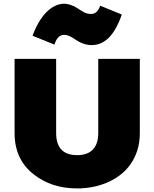

<svg xmlns="http://www.w3.org/2000/svg" viewBox="-20 -1007 838 1042"><path d="M327.6 -817.9Q316.4 -817.9 308.1 -813.2Q299.8 -808.6 293.5 -801Q287.1 -793.5 282.7 -783.9Q278.3 -774.4 274.9 -765.1L156.7 -813Q171.9 -854.5 190.9 -886.7Q210 -918.9 232.2 -941.2Q254.4 -963.4 278.8 -975.1Q303.2 -986.8 328.6 -986.8Q343.8 -986.8 359.1 -981.7Q374.5 -976.6 382.8 -972.7L405.8 -959Q406.7 -958 409.2 -956.5Q411.6 -955.1 415 -952.6L436 -940.4Q444.8 -936 453.9 -933.6Q462.9 -931.2 474.1 -931.2Q508.3 -931.2 523.9 -976.1L641.1 -928.2Q610.8 -841.8 570.1 -802Q529.3 -762.2 478 -762.2Q459 -762.2 444.1 -766.4Q429.2 -770.5 416.5 -776.6Q403.8 -782.7 393.1 -790Q382.3 -797.4 371.8 -803.5Q361.3 -809.6 350.6 -813.7Q339.8 -817.9 327.6 -817.9ZM398.9 -165Q455.1 -165 484.1 -195.6Q513.2 -226.1 513.2 -285.2V-687.5H738.8V-285.2Q738.8 -232.4 724.9 -189.7Q710.9 -147 686.8 -113.5Q662.6 -80.1 629.9 -55.7Q597.2 -31.2 559.3 -15.4Q521.5 0.5 480.5 8.1Q439.5 15.6 398.9 15.6Q259.8 15.6 163.1 -60.5Q59.1 -141.6 59.1 -285.2V-687.5H284.7V-285.2Q284.7 -165 398.9 -165Z"/></svg>

Font: Paytone One
Style: Regular
Weight: 400
Designer: vernon adams
Foundry: vernon adams
Version: 1.000